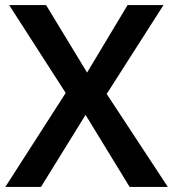

<svg xmlns="http://www.w3.org/2000/svg" viewBox="-20 -734 680 754"><path d="M639 0H489L316 -283L141 0H1L238 -369L16 -714H161L322 -449L481 -714H622L399 -365Z"/></svg>

Font: Noto Sans Sora Sompeng Semi
Style: Bold
Weight: 700
Designer: Monotype Design Team. David Williams.
Foundry: Monotype Imaging Inc.
Version: Version 2.101; ttfautohint (v1.8.4.7-5d5b)